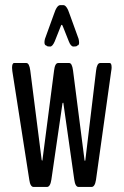

<svg xmlns="http://www.w3.org/2000/svg" viewBox="-20 -741 490 761"><path d="M179.2 -556.6Q164.1 -556.6 164.1 -560.5Q156.2 -561 156.2 -573.7Q156.2 -579.1 158.2 -586.9L193.4 -684.1Q205.1 -720.7 218.8 -720.7H231Q244.6 -720.7 256.3 -684.1L291.5 -586.9Q293.5 -578.1 293.5 -571.8Q293.5 -561 286.1 -560.5Q286.1 -556.6 271 -556.6Q260.7 -556.6 252.9 -576.7L230 -634.3Q227.1 -642.6 224.6 -642.6Q222.2 -642.6 219.7 -634.3L196.8 -576.7Q188 -556.6 179.2 -556.6ZM113.3 0Q100.1 0 96.2 -27.8L28.8 -459.5Q27.8 -468.3 27.8 -472.2Q27.8 -491.2 36.1 -491.2H84.5Q96.2 -491.2 100.1 -460.9L145 -108.4Q145 -108.4 146.5 -104Q148.4 -104 148.4 -107.9L194.3 -461.4Q197.8 -491.2 210.4 -491.2H254.4Q265.6 -491.2 269.5 -461.4L314.9 -107.4Q314.9 -103.5 316.9 -103.5Q317.9 -103.5 318.4 -107.4L360.8 -460.9Q364.3 -491.2 377 -491.2H414.6Q422.4 -491.2 422.4 -473.6Q422.4 -467.3 420.9 -460L360.4 -27.8Q356 0 342.8 0H291.5Q278.3 0 274.4 -28.8L231.4 -330.6Q231.4 -334 230 -334Q228.5 -334 227.5 -330.6L183.6 -28.8Q179.2 0 166 0Z"/></svg>

Font: BenchNine
Style: Bold
Weight: 700
Version: Version 1 ; ttfautohint (v0.92.18-e454-dirty) -l 8 -r 50 -G 